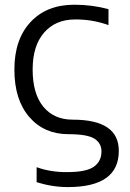

<svg xmlns="http://www.w3.org/2000/svg" viewBox="-20 -550 541 801"><path d="M290 -530.3Q365.2 -530.3 432.6 -511.7V-445.3Q364.3 -469.7 293 -468.8Q211.9 -468.8 164.1 -414.1Q116.2 -359.4 116.2 -259.8Q116.2 -159.2 160.6 -105Q205.1 -50.8 283.2 -50.8Q476.6 -50.8 475.6 80.1Q475.6 230.5 262.7 230.5Q198.2 230.5 132.8 210V147.5Q192.4 168.9 260.7 168Q339.8 168 371.6 145.5Q403.3 123 403.3 82Q403.3 46.9 373.5 28.3Q343.8 9.8 265.6 9.8Q164.1 9.8 102.1 -62Q40 -133.8 40 -259.8Q40 -385.7 107.4 -458Q174.8 -530.3 290 -530.3Z"/></svg>

Font: Mgen+ 1c regular
Style: Regular
Weight: 400
Designer: [Source Han Sans]
Ryoko NISHIZUKA  (kana & ideographs); Paul D. Hunt (Latin, Greek & Cyrillic); Wenlong ZHANG  (bopomofo
Version: Version 1.059.20150602